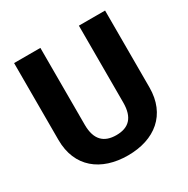

<svg xmlns="http://www.w3.org/2000/svg" viewBox="-163 -856 988 1010"><g transform="rotate(-30 331.0 -350.5)"><path d="M447.8 -244.1C447.8 -152.3 406.2 -113.3 331.5 -113.3C256.8 -113.3 213.9 -152.3 213.9 -244.1V-710.9H54.2V-244.1C54.2 -79.1 168 9.8 331.5 9.8C494.1 9.8 606.9 -79.1 606.9 -244.1V-710.9H447.8Z"/></g></svg>

Font: Vazirmatn ExtraBold
Style: Regular
Weight: 800
Designer: Saber Rastikerdar
Foundry: Saber Rastikerdar
Version: Version 33.003